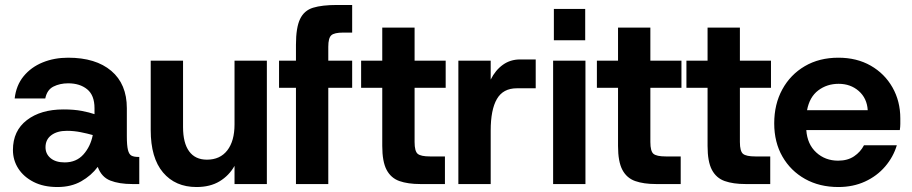

<svg xmlns="http://www.w3.org/2000/svg" viewBox="-20 -740 3667 772"><path d="M211 12Q155 12 115 -8.5Q75 -29 53.5 -62.5Q32 -96 32 -137Q32 -214 88 -257Q144 -300 235 -300Q278 -300 309 -294Q340 -288 360 -281V-305Q360 -357 330.5 -381Q301 -405 254 -405Q221 -405 195 -392Q169 -379 162 -344H39Q45 -397 75 -433.5Q105 -470 151.5 -489Q198 -508 254 -508Q365 -508 427.5 -455Q490 -402 490 -305V-193Q490 -155 494.5 -137Q499 -119 509 -114Q519 -109 536 -109H540V0H512Q459 0 423.5 -14Q388 -28 373 -69Q347 -34 306.5 -11Q266 12 211 12ZM240 -87Q287 -87 315.5 -119Q344 -151 353 -197Q332 -203 304.5 -208.5Q277 -214 249 -214Q210 -214 186.5 -196.5Q163 -179 163 -148Q163 -121 183.5 -104Q204 -87 240 -87Z M770 12Q685 12 635.5 -46.5Q586 -105 586 -217V-496H716V-229Q716 -165 740.5 -131.5Q765 -98 812 -98Q865 -98 894 -135.5Q923 -173 923 -240V-496H1053V0H923V-73Q901 -34 863 -11Q825 12 770 12Z M1170 0V-387H1102V-496H1170V-560Q1170 -629 1186.5 -663.5Q1203 -698 1239 -709Q1275 -720 1335 -720H1396V-609H1360Q1324 -609 1312 -598Q1300 -587 1300 -552V-496H1396V-387H1300V0Z M1670 0Q1620 0 1586 -12Q1552 -24 1534.5 -57Q1517 -90 1517 -153V-387H1432V-496H1517V-629H1647V-496H1772V-387H1647V-169Q1647 -132 1659.5 -121.5Q1672 -111 1709 -111H1769V0Z M1823 0V-496H1953V-420Q1972 -458 2002 -479.5Q2032 -501 2071 -501H2134V-385H2058Q2003 -385 1978 -342Q1953 -299 1953 -215V0Z M2207 -578V-704H2333V-578ZM2204 0V-496H2334V0Z M2618 0Q2568 0 2534 -12Q2500 -24 2482.5 -57Q2465 -90 2465 -153V-387H2380V-496H2465V-629H2595V-496H2720V-387H2595V-169Q2595 -132 2607.5 -121.5Q2620 -111 2657 -111H2717V0Z M2978 0Q2928 0 2894 -12Q2860 -24 2842.5 -57Q2825 -90 2825 -153V-387H2740V-496H2825V-629H2955V-496H3080V-387H2955V-169Q2955 -132 2967.5 -121.5Q2980 -111 3017 -111H3077V0Z M3351 12Q3275 12 3217 -20.5Q3159 -53 3126 -110.5Q3093 -168 3093 -244Q3093 -321 3125.5 -380.5Q3158 -440 3216 -474Q3274 -508 3351 -508Q3425 -508 3481 -476Q3537 -444 3568.5 -388.5Q3600 -333 3600 -264Q3600 -254 3600 -242Q3600 -230 3598 -217H3222Q3226 -160 3262 -127Q3298 -94 3350 -94Q3388 -94 3414 -111.5Q3440 -129 3454 -156H3586Q3572 -109 3539 -70.5Q3506 -32 3458 -10Q3410 12 3351 12ZM3352 -403Q3305 -403 3270 -376.5Q3235 -350 3225 -297H3469Q3466 -345 3433 -374Q3400 -403 3352 -403Z"/></svg>

Font: HostGroteskBold
Style: Bold
Weight: 700
Designer: Doukan Karapınar based on Poppins by Indian Type Foundry, Jonny Pinhorn
Foundry: Element Type
Version: Version 1.001; ttfautohint (v1.8.4.7-5d5b)